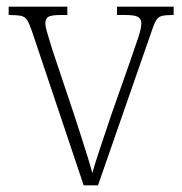

<svg xmlns="http://www.w3.org/2000/svg" viewBox="-20 -556 547 576"><path d="M76 -462Q68 -485 61.5 -495.5Q55 -506 42.5 -508.5Q30 -511 6 -511V-536H182V-511H163Q134 -511 125 -505.5Q116 -500 116 -486Q116 -475 123.5 -451.5Q131 -428 137 -407L204 -207Q213 -179 223.5 -146.5Q234 -114 243 -85Q252 -56 257 -37Q262 -56 276.5 -100Q291 -144 313 -209L370 -371Q386 -417 395 -444Q404 -471 404 -485Q404 -499 394.5 -505Q385 -511 355 -511H331V-536H501V-511H497Q476 -511 465 -508Q454 -505 447.5 -493.5Q441 -482 433 -457L274 0H231Z"/></svg>

Font: Noto Serif Lao SemiCondensed ExtraLight
Style: Regular
Weight: 200
Width: 4
Designer: Monotype Design Team
Foundry: Monotype Imaging Inc.
Version: Version 2.003; ttfautohint (v1.8.4.7-5d5b)